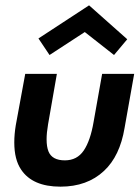

<svg xmlns="http://www.w3.org/2000/svg" viewBox="-20 -687 524 719"><path d="M206.5 12Q101.5 12 59 -52Q33.5 -89.5 33.5 -153.5Q33.5 -184 39 -217.5L74.5 -410.5H193L160 -221.5Q154.5 -189.5 154.5 -165.5Q154.5 -137.5 161.5 -120Q175 -86.5 223 -86.5Q268.5 -86.5 293.5 -123.2Q318.5 -160 330.5 -230.5L362.5 -410.5H482.5L446.5 -208Q429 -102.5 369.5 -47Q306.5 12 206.5 12ZM407 -481 297.5 -567 165.5 -481 124 -543 313.5 -667 456.5 -540Z"/></svg>

Font: Lucymar Sans SemiBold
Style: Italic
Weight: 600
Italic angle: -10°
Foundry: The League of Moveable Type (original font) / Main changes by Cristiano Sobral with portions from Mirco Monsees
Version: Version 2.00;August 30, 2020;FontCreator 13.0.0.2681 64-bit